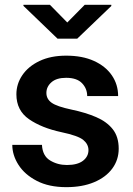

<svg xmlns="http://www.w3.org/2000/svg" viewBox="-20 -770 554 800"><path d="M348.6 -144.5Q348.6 -168.9 327.1 -186.8Q305.7 -204.6 236.3 -219.2Q153.8 -236.8 101.1 -273.2Q48.3 -309.6 48.3 -377Q48.3 -420.4 73.2 -457Q98.1 -493.7 144.8 -515.9Q191.4 -538.1 255.9 -538.1Q323.2 -538.1 371.6 -516.1Q419.9 -494.1 446 -456.1Q472.2 -418 472.2 -369.6H343.3Q343.3 -400.9 321.8 -423.3Q300.3 -445.8 255.4 -445.8Q215.3 -445.8 194.3 -427.2Q173.3 -408.7 173.3 -382.8Q173.3 -357.4 195.3 -341.8Q217.3 -326.2 277.3 -313.5Q335.9 -301.3 380.4 -282.2Q424.8 -263.2 449.7 -231.7Q474.6 -200.2 474.6 -150.4Q474.6 -104 447.8 -67.6Q420.9 -31.2 371.8 -10.7Q322.8 9.8 256.3 9.8Q183.6 9.8 133.3 -16.4Q83 -42.5 57.1 -83Q31.2 -123.5 31.2 -166.5H154.8Q157.2 -120.6 188.5 -101.6Q219.7 -82.5 258.8 -82.5Q302.7 -82.5 325.7 -100.1Q348.6 -117.7 348.6 -144.5ZM188 -750 260.3 -676.3 333 -750H443.8V-745.1L301.8 -608.9H219.7L77.6 -745.6V-750Z"/></svg>

Font: Vazirmatn RD UI SemiBold
Style: Regular
Weight: 600
Designer: Saber Rastikerdar
Foundry: Saber Rastikerdar
Version: Version 33.003